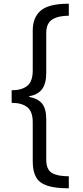

<svg xmlns="http://www.w3.org/2000/svg" viewBox="-20 -945 448 1038"><path d="M43 -457Q98 -457 127.5 -481Q157 -505 157 -563V-779Q157 -851 200.5 -888Q244 -925 352 -925V-860Q295 -860 262.5 -839.5Q230 -819 230 -767V-549Q230 -495 208 -464Q186 -433 138 -425V-421Q186 -412 208 -384.5Q230 -357 230 -300V-83Q230 -28 260.5 -10Q291 8 352 8V73Q277 73 234.5 58.5Q192 44 174.5 12Q157 -20 157 -72V-285Q157 -342 127.5 -365.5Q98 -389 43 -389Z"/></svg>

Font: Noto Sans Oriya UI
Style: Regular
Weight: 400
Designer: Amélie Bonet and Sol Matas
Foundry: Google LLC
Version: Version 2.000